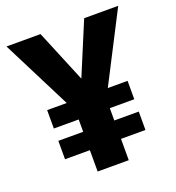

<svg xmlns="http://www.w3.org/2000/svg" viewBox="-130 -818 843 922"><g transform="rotate(-20 291.5 -357.0)"><path d="M291 -446 403 -714H577L395 -360H496V-266H371V-203H496V-109H371V0H212V-109H85V-203H212V-266H85V-360H185L6 -714H180Z"/></g></svg>

Font: Noto Sans Cherokee ExtraBold
Style: Regular
Weight: 800
Designer: Monotype Design Team
Foundry: Monotype Imaging Inc.
Version: Version 2.001; ttfautohint (v1.8.4.7-5d5b)